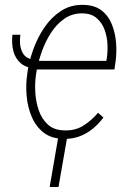

<svg xmlns="http://www.w3.org/2000/svg" viewBox="-20 -558 541 785"><path d="M30.8 -416H63.5Q57.1 -372.6 71.8 -343.3Q86.4 -314 134.3 -311L129.9 -277.8Q88.9 -279.3 65.7 -298.8Q42.5 -318.4 34.7 -348.9Q26.9 -379.4 30.8 -416ZM242.2 9.8Q190.4 9.3 158.4 -15.9Q126.5 -41 109.6 -80.8Q92.8 -120.6 88.9 -166Q85 -211.4 90.8 -251L93.8 -272.9Q100.6 -314 117.7 -360.4Q134.8 -406.7 162.6 -447.3Q190.4 -487.8 229.7 -513.4Q269 -539.1 319.3 -538.1Q366.2 -537.6 394.8 -515.6Q423.3 -493.7 437.5 -458Q451.7 -422.4 454.6 -382.3Q457.5 -342.3 452.6 -306.6L447.8 -273.9H116.2L122.1 -309.1H414.6L416 -315.4Q420.9 -344.2 419.4 -376.2Q418 -408.2 407.5 -436.8Q397 -465.3 375 -484.1Q353 -502.9 317.9 -503.4Q275.4 -503.9 243.2 -481.4Q210.9 -459 188 -423.1Q165 -387.2 150.9 -346.9Q136.7 -306.6 130.4 -273.4L127 -251Q122.1 -219.2 124.3 -180.4Q126.5 -141.6 138.7 -106.4Q150.9 -71.3 176.3 -48.3Q201.7 -25.4 243.7 -24.9Q287.6 -23.4 320.6 -44.2Q353.5 -64.9 380.9 -96.7L402.8 -77.6Q383.3 -51.3 359.1 -31.5Q335 -11.7 305.7 -0.7Q276.4 10.3 242.2 9.8ZM258.3 -18.1 219.2 206.5H183.1L221.7 -18.1Z"/></svg>

Font: Roboto Condensed ExtraLight
Style: Italic
Weight: 250
Italic angle: -12°
Designer: Christian Robertson
Foundry: Google
Version: Version 3.008; 2023